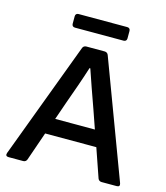

<svg xmlns="http://www.w3.org/2000/svg" viewBox="-114 -858 817 945"><g transform="rotate(15 294.5 -385.0)"><path d="M417 -769.5H168.9C159.2 -769.5 153.3 -763.7 153.3 -753.9V-715.8C153.3 -706.1 159.2 -700.2 168.9 -700.2H417C426.8 -700.2 432.6 -706.1 432.6 -715.8V-753.9C432.6 -763.7 426.8 -769.5 417 -769.5ZM492.2 0H569.3C581.1 0 585.9 -5.9 582 -17.6L359.4 -612.3C356.4 -620.1 349.6 -625 340.8 -625H247.1C238.3 -625 231.4 -620.1 228.5 -612.3L5.9 -17.6C2 -5.9 6.8 0 18.6 0H92.8C101.6 0 108.4 -4.9 111.3 -12.7L162.1 -159.2H422.9L473.6 -12.7C476.6 -4.9 483.4 0 492.2 0ZM191.4 -241.2 223.6 -334C246.1 -396.5 268.6 -459 290 -526.4H293.9C316.4 -460 332 -416 361.3 -334L393.6 -241.2Z"/></g></svg>

Font: Ed Sans Neue Medium
Style: Regular
Weight: 500
Designer: Stephen Hutchings
Version: Version 1.004;PS 001.004;hotconv 1.0.88;makeotf.lib2.5.64775